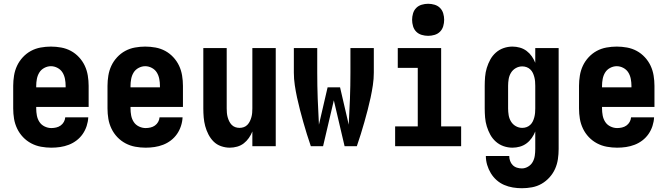

<svg xmlns="http://www.w3.org/2000/svg" viewBox="-20 -775 3540 1018"><path d="M252 8Q225 8 197.5 3Q170 -2 145.5 -15Q121 -28 102 -48Q83 -68 71 -93Q59 -118 54.5 -145Q50 -172 50 -200V-320Q50 -347 54.5 -374.5Q59 -402 70.5 -426.5Q82 -451 101 -471.5Q120 -492 144 -505Q168 -518 195.5 -523Q223 -528 250 -528Q277 -528 304.5 -523Q332 -518 356 -505Q380 -492 399 -471.5Q418 -451 429.5 -426.5Q441 -402 445.5 -374.5Q450 -347 450 -320V-208H172V-200Q172 -181 175.5 -162.5Q179 -144 189 -128.5Q199 -113 216.5 -104.5Q234 -96 252 -96Q265 -96 278 -99Q291 -102 301.5 -109.5Q312 -117 318.5 -128.5Q325 -140 326 -153H448Q447 -130 439.5 -107Q432 -84 418.5 -64.5Q405 -45 386 -30.5Q367 -16 345 -7.5Q323 1 299.5 4.5Q276 8 252 8ZM172 -312H328V-320Q328 -338 324.5 -356.5Q321 -375 311.5 -390.5Q302 -406 285 -415Q268 -424 250 -424Q232 -424 215 -415Q198 -406 188.5 -390.5Q179 -375 175.5 -356.5Q172 -338 172 -320Z M752 8Q725 8 697.5 3Q670 -2 645.5 -15Q621 -28 602 -48Q583 -68 571 -93Q559 -118 554.5 -145Q550 -172 550 -200V-320Q550 -347 554.5 -374.5Q559 -402 570.5 -426.5Q582 -451 601 -471.5Q620 -492 644 -505Q668 -518 695.5 -523Q723 -528 750 -528Q777 -528 804.5 -523Q832 -518 856 -505Q880 -492 899 -471.5Q918 -451 929.5 -426.5Q941 -402 945.5 -374.5Q950 -347 950 -320V-208H672V-200Q672 -181 675.5 -162.5Q679 -144 689 -128.5Q699 -113 716.5 -104.5Q734 -96 752 -96Q765 -96 778 -99Q791 -102 801.5 -109.5Q812 -117 818.5 -128.5Q825 -140 826 -153H948Q947 -130 939.5 -107Q932 -84 918.5 -64.5Q905 -45 886 -30.5Q867 -16 845 -7.5Q823 1 799.5 4.5Q776 8 752 8ZM672 -312H828V-320Q828 -338 824.5 -356.5Q821 -375 811.5 -390.5Q802 -406 785 -415Q768 -424 750 -424Q732 -424 715 -415Q698 -406 688.5 -390.5Q679 -375 675.5 -356.5Q672 -338 672 -320Z M1198 8Q1175 8 1152 0Q1129 -8 1112.5 -24.5Q1096 -41 1085 -62.5Q1074 -84 1068 -106.5Q1062 -129 1060 -152.5Q1058 -176 1058 -200V-520H1182V-200Q1182 -188 1183 -176.5Q1184 -165 1187 -154Q1190 -143 1195 -132.5Q1200 -122 1208 -113.5Q1216 -105 1227 -101Q1238 -97 1250 -97Q1262 -97 1273 -101Q1284 -105 1292 -113.5Q1300 -122 1305 -132.5Q1310 -143 1313 -154Q1316 -165 1317 -176.5Q1318 -188 1318 -200V-520H1442V0H1318V-78Q1311 -60 1299.5 -43.5Q1288 -27 1272.5 -15Q1257 -3 1237.5 2.5Q1218 8 1198 8Z M1628 0Q1617 -32 1607 -64Q1597 -96 1588 -128Q1579 -160 1570.5 -192.5Q1562 -225 1555 -257.5Q1548 -290 1543 -323.5Q1538 -357 1538 -390V-520H1662V-390Q1662 -321 1664.5 -252Q1667 -183 1671 -114L1717 -312H1783L1829 -114Q1833 -183 1835.5 -252Q1838 -321 1838 -390V-520H1962V-390Q1962 -357 1957 -323.5Q1952 -290 1945 -257.5Q1938 -225 1929.5 -192.5Q1921 -160 1912 -128Q1903 -96 1893 -64Q1883 -32 1872 0H1807L1750 -243L1693 0Z M2075 0V-105H2195V-415H2089V-520H2319V-105H2425V0ZM2250 -585Q2233 -585 2216 -590Q2199 -595 2187 -607Q2175 -619 2170 -636Q2165 -653 2165 -670Q2165 -687 2170 -704Q2175 -721 2187 -733Q2199 -745 2216 -750Q2233 -755 2250 -755Q2267 -755 2284 -750Q2301 -745 2313 -733Q2325 -721 2330 -704Q2335 -687 2335 -670Q2335 -653 2330 -636Q2325 -619 2313 -607Q2301 -595 2284 -590Q2267 -585 2250 -585Z M2747 223Q2723 223 2699 219Q2675 215 2653 205.5Q2631 196 2613 180Q2595 164 2582.5 143.5Q2570 123 2563 99.5Q2556 76 2556 52H2680Q2680 65 2684.5 78Q2689 91 2698.5 100.5Q2708 110 2721 114Q2734 118 2747 118Q2764 118 2780 108.5Q2796 99 2804.5 83.5Q2813 68 2815.5 50.5Q2818 33 2818 15V-78Q2811 -60 2799.5 -43.5Q2788 -27 2772 -15Q2756 -3 2736.5 2.5Q2717 8 2697 8Q2673 8 2650 0Q2627 -8 2609 -24Q2591 -40 2579.5 -61Q2568 -82 2561 -105Q2554 -128 2552 -152Q2550 -176 2550 -200V-320Q2550 -344 2552 -368Q2554 -392 2561 -415Q2568 -438 2579.5 -459Q2591 -480 2609 -496Q2627 -512 2650 -520Q2673 -528 2697 -528Q2717 -528 2736.5 -522.5Q2756 -517 2772 -505Q2788 -493 2799.5 -476.5Q2811 -460 2818 -442V-520H2942V15Q2942 42 2938 69Q2934 96 2923 120.5Q2912 145 2893.5 165.5Q2875 186 2851.5 199.5Q2828 213 2801 218Q2774 223 2747 223ZM2749 -97Q2761 -97 2772 -101Q2783 -105 2791.5 -113Q2800 -121 2805 -131.5Q2810 -142 2813 -153.5Q2816 -165 2817 -176.5Q2818 -188 2818 -200V-320Q2818 -332 2817 -343.5Q2816 -355 2813 -366.5Q2810 -378 2805 -388.5Q2800 -399 2791.5 -407Q2783 -415 2772 -419Q2761 -423 2749 -423Q2731 -423 2715 -414Q2699 -405 2689.5 -389.5Q2680 -374 2677 -356Q2674 -338 2674 -320V-200Q2674 -182 2677 -164Q2680 -146 2689.5 -130.5Q2699 -115 2715 -106Q2731 -97 2749 -97Z M3252 8Q3225 8 3197.5 3Q3170 -2 3145.5 -15Q3121 -28 3102 -48Q3083 -68 3071 -93Q3059 -118 3054.5 -145Q3050 -172 3050 -200V-320Q3050 -347 3054.5 -374.5Q3059 -402 3070.5 -426.5Q3082 -451 3101 -471.5Q3120 -492 3144 -505Q3168 -518 3195.5 -523Q3223 -528 3250 -528Q3277 -528 3304.5 -523Q3332 -518 3356 -505Q3380 -492 3399 -471.5Q3418 -451 3429.5 -426.5Q3441 -402 3445.5 -374.5Q3450 -347 3450 -320V-208H3172V-200Q3172 -181 3175.5 -162.5Q3179 -144 3189 -128.5Q3199 -113 3216.5 -104.5Q3234 -96 3252 -96Q3265 -96 3278 -99Q3291 -102 3301.5 -109.5Q3312 -117 3318.5 -128.5Q3325 -140 3326 -153H3448Q3447 -130 3439.5 -107Q3432 -84 3418.5 -64.5Q3405 -45 3386 -30.5Q3367 -16 3345 -7.5Q3323 1 3299.5 4.5Q3276 8 3252 8ZM3172 -312H3328V-320Q3328 -338 3324.5 -356.5Q3321 -375 3311.5 -390.5Q3302 -406 3285 -415Q3268 -424 3250 -424Q3232 -424 3215 -415Q3198 -406 3188.5 -390.5Q3179 -375 3175.5 -356.5Q3172 -338 3172 -320Z"/></svg>

Font: Iosevka Curly Extrabold
Style: Regular
Weight: 800
Monospace: yes
Designer: Belleve Invis
Foundry: Belleve Invis
Version: Version 22.1.2; ttfautohint (v1.8.4)